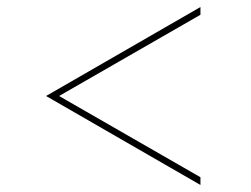

<svg xmlns="http://www.w3.org/2000/svg" viewBox="-20 -511 715 546"><path d="M550 -469 148 -238 550 -7V15L111 -238L550 -491Z"/></svg>

Font: Synthetic Thin
Style: Regular
Weight: 100
Designer: Santiago Orozco
Foundry: Typemade
Version: Version 2.000; ttfautohint (v1.8.4.7-5d5b)